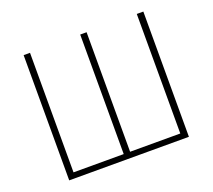

<svg xmlns="http://www.w3.org/2000/svg" viewBox="-122 -886 1158 1046"><g transform="rotate(-20 456.5 -363.0)"><path d="M110 0H804V-726H766V-33H475V-726H438V-33H147V-726H110Z"/></g></svg>

Font: Noto Sans CJK HK Thin
Style: Regular
Weight: 100
Designer: Ryoko NISHIZUKA 西塚涼子 (kana, bopomofo & ideographs); Paul D. Hunt (Latin, Greek & Cyrillic); Sandoll Communications 산돌커뮤니
Foundry: Adobe
Version: Version 2.004;hotconv 1.0.118;makeotfexe 2.5.65603